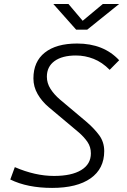

<svg xmlns="http://www.w3.org/2000/svg" viewBox="-20 -918 626 948"><path d="M237.3 9.8Q115.2 9.8 30.8 -31.7L53.2 -92.8Q153.8 -49.3 246.6 -49.3Q333.5 -49.3 381.1 -78.4Q428.7 -107.4 428.7 -160.6Q428.7 -192.4 412.1 -216.8Q395.5 -241.2 369.6 -263.7L220.7 -388.7Q186.5 -417.5 165.8 -453.6Q145 -489.7 145 -530.8Q145 -613.8 201.4 -658.4Q257.8 -703.1 360.8 -703.1Q491.7 -703.1 568.4 -620.6L521.5 -573.2Q484.4 -610.8 442.1 -627.4Q399.9 -644 355 -644Q287.1 -644 249.3 -616.5Q211.4 -588.9 211.4 -539.1Q211.4 -507.3 229.5 -479Q247.6 -450.7 276.4 -426.3L405.3 -317.9Q445.3 -283.7 470 -250Q494.6 -216.3 494.6 -171.9Q494.6 -85 427.5 -37.6Q360.4 9.8 237.3 9.8ZM356 -771.5 243.2 -898.4H317.9L388.2 -815.4L487.8 -898.4H568.4L410.6 -771.5Z"/></svg>

Font: Cascadia Mono Light
Style: Italic
Weight: 300
Italic angle: -10°
Monospace: yes
Designer: Aaron Bell
Foundry: Saja Typeworks
Version: Version 2404.023; ttfautohint (v1.8.4)